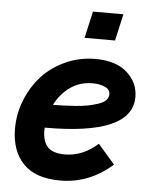

<svg xmlns="http://www.w3.org/2000/svg" viewBox="-51 -732 607 785"><g transform="rotate(5 252.5 -340.0)"><path d="M423.8 -689.9 398.9 -580.1H273.9L298.8 -689.9ZM502 -356.9Q502 -199.2 143.6 -200.2Q143.1 -196.3 143.1 -189Q143.1 -143.1 164.6 -120.6Q186 -98.1 234.9 -98.1Q307.6 -98.1 370.1 -153.8L439 -74.2Q343.8 9.8 225.1 9.8Q122.6 9.8 72.8 -43Q22.9 -95.7 22.9 -186Q22.9 -247.6 45.9 -304.4Q68.8 -361.3 108.2 -404.1Q147.5 -446.8 204.6 -472.4Q261.7 -498 326.2 -498Q410.6 -498 456.3 -457Q502 -416 502 -356.9ZM323.2 -397.9Q271.5 -397.9 231.7 -369.9Q191.9 -341.8 168.9 -295.9Q194.8 -296.4 213.4 -296.9Q231.9 -297.4 261.7 -299.6Q291.5 -301.8 312 -305.9Q332.5 -310.1 353 -316.7Q373.5 -323.2 384.3 -334Q395 -344.7 395 -358.9Q395 -378.9 373.8 -388.4Q352.5 -397.9 323.2 -397.9Z"/></g></svg>

Font: HK Grotesk Legacy
Style: Bold Italic
Weight: 700
Italic angle: -13°
Designer: Alfredo Marco Pradil
Foundry: Hanken Design Co.
Version: Version 2.022;PS 002.022;hotconv 1.0.88;makeotf.lib2.5.64775